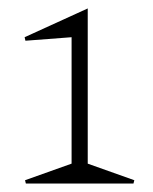

<svg xmlns="http://www.w3.org/2000/svg" viewBox="-20 -433 360 453"><path d="M187 -46.9 296.9 -7.8 294.9 0H41L39.1 -7.8L148.9 -46.9V-345.2L40 -336.9L38.1 -345.2L187 -413.1Z"/></svg>

Font: Halibut Cnd Thin
Style: Regular
Weight: 250
Width: 3
Designer: Matteo Maggi
Foundry: Collletttivo
Version: Version 3.080 | FøM Fix